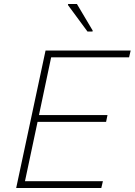

<svg xmlns="http://www.w3.org/2000/svg" viewBox="-20 -941 674 961"><path d="M61 0 208 -688H634L626 -654H236L175 -365H518L511 -331H168L105 -34H495L487 0ZM418 -783 320 -916 321 -921H365L444 -788L443 -783Z"/></svg>

Font: Saira Thin
Style: Italic
Weight: 100
Italic angle: -12°
Designer: Hector Gatti with collaboration of the Omnibus-Type team
Foundry: Omnibus-Type
Version: Version 1.101